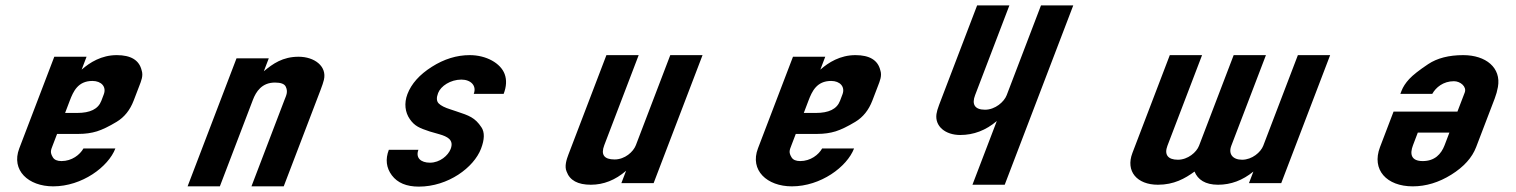

<svg xmlns="http://www.w3.org/2000/svg" viewBox="-20 -687 5636 714"><path d="M283.6 -428 301.9 -476H181.9L51.6 -135C20.6 -53.8 85.3 6 177.7 6C285.1 6 382.9 -66.5 409.1 -135H290.4C277.3 -111.7 247.5 -88 208.7 -88C192.8 -88 182.1 -92.7 176.5 -102C165.1 -121 169.1 -128.5 176.6 -148L192.3 -189H272.3C297.3 -189 319.9 -192.2 340.3 -198.5C360.6 -204.8 385.1 -216.7 413.8 -234C442.5 -251.3 463.6 -277.7 477.1 -313L497.8 -367C504.9 -385.7 513.8 -405.3 506.6 -426C497.5 -463.3 466.7 -482 414.2 -482C357.5 -482 314 -454.8 283.6 -428ZM267.1 -267H222.1L239.6 -313C252.5 -346.6 269.6 -386 323.8 -386C357 -386 376.7 -364.1 365.9 -336L356.8 -312C345 -281.1 314.7 -267 267.1 -267Z M961.1 -422 979.5 -470H859.5L677.6 6H797.6L920.6 -316C932.1 -346 953.4 -380 1002.6 -380C1024.3 -380 1037.6 -375 1042.5 -365C1052 -345.6 1044.3 -332.1 1038.1 -316L915.1 6H1035.1L1171.9 -352C1178.3 -368.7 1182.5 -381.3 1184.5 -390C1196.6 -440.9 1148.9 -476 1090.5 -476C1031.2 -476 994.6 -449.9 961.1 -422Z M1695.8 -391C1730.6 -391 1753.4 -368.5 1741.8 -338H1853C1863.5 -365.3 1864.7 -389.8 1856.7 -411.5C1842 -451.5 1789.1 -482 1726.8 -482C1678.5 -482 1631.5 -467.5 1585.8 -438.5C1540.1 -409.5 1509.9 -375.7 1495.1 -337C1482.1 -302.9 1486.4 -269.3 1504 -244C1522.2 -217.7 1540.3 -210.7 1578.3 -198L1613.2 -188C1643.8 -179.2 1668.9 -167 1655.9 -133C1646.7 -108.9 1616.1 -82 1578.9 -82C1544.6 -82 1524.7 -100.3 1536 -130H1426C1412.5 -94.7 1416.3 -63 1437.2 -35C1458.2 -7 1491.6 7 1537.4 7C1646.7 7 1742.1 -64.2 1768.8 -134C1782.1 -168.7 1782.6 -195.2 1770.4 -213.5C1746.3 -249.9 1724.6 -257.2 1676.9 -273L1655.9 -280C1634.2 -286.7 1619.4 -294.2 1611.3 -302.5C1603.3 -310.8 1602.5 -323.7 1609.2 -341C1619.1 -367 1655.3 -391 1695.8 -391Z M2087.1 -49C2098.8 -16.3 2128.8 0 2177.1 0C2224.6 0 2268.3 -17.3 2308.3 -52L2290.7 -6H2410.7L2592.6 -482H2472.6L2344.6 -147C2335.2 -122.5 2303.8 -94 2265.6 -94C2226.4 -94 2213.6 -111.7 2227.1 -147L2355.1 -482H2235.1L2093.7 -112C2086.9 -94.2 2078.4 -68.2 2087.1 -49Z M3030.6 -428 3048.9 -476H2928.9L2798.6 -135C2767.6 -53.8 2832.3 6 2924.7 6C3032.1 6 3129.9 -66.5 3156.1 -135H3037.4C3024.3 -111.7 2994.5 -88 2955.7 -88C2939.8 -88 2929.1 -92.7 2923.5 -102C2912.1 -121 2916.1 -128.5 2923.6 -148L2939.3 -189H3019.3C3044.3 -189 3066.9 -192.2 3087.3 -198.5C3107.6 -204.8 3132.1 -216.7 3160.8 -234C3189.5 -251.3 3210.6 -277.7 3224.1 -313L3244.8 -367C3251.9 -385.7 3260.8 -405.3 3253.6 -426C3244.5 -463.3 3213.7 -482 3161.2 -482C3104.5 -482 3061 -454.8 3030.6 -428ZM3014.1 -267H2969.1L2986.6 -313C2999.5 -346.6 3016.6 -386 3070.8 -386C3104 -386 3123.7 -364.1 3112.9 -336L3103.8 -312C3092 -281.1 3061.7 -267 3014.1 -267Z M3550.8 -185C3600.8 -185 3646.2 -202.3 3686.9 -237L3596.3 0H3716.3L3971.2 -667H3851.2L3723.6 -333C3714.3 -308.6 3681.2 -279 3643 -279C3603.5 -279 3593.6 -300.4 3606.1 -333L3733.7 -667H3613.7L3472.3 -297C3467 -283 3463.7 -271.7 3462.5 -263C3456 -217.4 3495.6 -185 3550.8 -185Z M4509.8 0C4557.3 0 4601 -16.3 4641 -49L4624.6 -6H4744.6L4926.5 -482H4806.5L4677.7 -145C4668.5 -121 4636.2 -93 4599.1 -93C4563.9 -93 4547.3 -114.5 4558.9 -145L4687.7 -482H4567.7L4438.9 -145C4429.8 -121 4397.5 -93 4360.3 -93C4322.4 -93 4309 -112.5 4321.4 -145L4450.2 -482H4330.2L4191.1 -118C4165.2 -50.1 4208 0 4286 0C4345.7 0 4386.5 -23 4422.2 -49C4434.2 -19 4462 0 4509.8 0Z M5386.8 -385C5411.2 -385 5435.1 -364.3 5427 -343L5399.8 -272H5162.3L5111.9 -140C5079.6 -55.4 5136.6 6 5233.6 6C5282.8 6 5330.6 -8.5 5377.1 -37.5C5423.6 -66.5 5454.4 -100.7 5469.4 -140L5538.6 -321C5543.9 -335 5547.9 -349.2 5550.4 -363.5C5563.2 -435 5505.8 -482 5421.3 -482C5368 -482 5324.6 -470.8 5291 -448.5C5257.5 -426.2 5234 -407.7 5220.4 -393C5206.9 -378.3 5197.4 -363.7 5191.8 -349L5187.6 -338H5306.3C5319.6 -361.7 5346.9 -385 5386.8 -385ZM5270.8 -88C5228.2 -88 5221.6 -113.2 5234.6 -147L5252.5 -194H5370L5352.1 -147C5339.4 -113.8 5315.3 -88 5270.8 -88Z"/></svg>

Font: Din Kursivschrift
Style: Extended Italic
Weight: 400
Version: Version 1.089